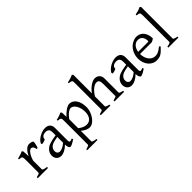

<svg xmlns="http://www.w3.org/2000/svg" viewBox="78 -1743 2963 2963"><g transform="rotate(-45 1559.5 -261.5)"><path d="M376 -450.7Q380.4 -447.8 380.1 -433.6Q379.9 -419.4 376.2 -400.9Q372.6 -382.3 366.7 -362.8Q360.8 -343.3 355 -330.1H334Q331.1 -349.6 325.7 -363.3Q320.3 -377 313.2 -385Q306.2 -393.1 297.6 -396.7Q289.1 -400.4 279.8 -400.4Q269 -400.4 254.6 -391.4Q240.2 -382.3 225.1 -363Q210 -343.8 195.1 -313.7Q180.2 -283.7 168.5 -242.2V-50.8Q168.5 -43.5 186.8 -35.6Q205.1 -27.8 251 -21V0H26.9V-21Q59.1 -28.3 77.1 -35.4Q95.2 -42.5 95.2 -50.8V-335Q95.2 -351.1 94.2 -362.1Q93.3 -373 91.8 -379.9Q90.3 -386.7 88.1 -390.6Q85.9 -394.5 84 -397Q80.6 -400.4 76.4 -402.6Q72.3 -404.8 65.7 -406.2Q59.1 -407.7 49.8 -408.4Q40.5 -409.2 26.9 -410.2V-429.7Q58.6 -438 89.1 -446.5Q119.6 -455.1 144 -468.8L161.1 -451.7L167.5 -340.8Q180.7 -367.7 196 -391.1Q211.4 -414.6 229 -431.9Q246.6 -449.2 265.9 -459Q285.2 -468.8 306.2 -468.8Q321.8 -468.8 339.8 -464.8Q357.9 -460.9 376 -450.7Z M558.1 -48.8Q587.4 -48.8 620.4 -63.7Q653.3 -78.6 690.4 -110.8V-237.3Q649.4 -230.5 622.8 -224.1Q596.2 -217.8 579.1 -211.2Q562 -204.6 551.8 -197.3Q541.5 -189.9 533.7 -181.6Q521 -168.5 513.2 -151.6Q505.4 -134.8 505.4 -111.8Q505.4 -92.3 511.2 -80.1Q517.1 -67.9 525.4 -60.8Q533.7 -53.7 542.7 -51.3Q551.8 -48.8 558.1 -48.8ZM838.4 -40Q796.9 -11.2 769.8 1.7Q742.7 14.6 729 14.6Q712.9 14.6 702.1 -7.8Q691.4 -30.3 690.4 -69.8Q668.5 -47.9 646.5 -31.7Q624.5 -15.6 603.5 -5.4Q582.5 4.9 563.7 9.8Q544.9 14.6 529.3 14.6Q511.7 14.6 493.2 8.8Q474.6 2.9 459.7 -9.8Q444.8 -22.5 435.1 -42.5Q425.3 -62.5 425.3 -90.8Q425.3 -127.9 438.2 -152.8Q451.2 -177.7 469.2 -195.8Q481 -207.5 495.8 -218Q510.7 -228.5 535.4 -238.3Q560.1 -248 597.2 -256.8Q634.3 -265.6 690.4 -273.9V-342.8Q690.4 -359.4 686.5 -373.8Q682.6 -388.2 673.3 -398.7Q664.1 -409.2 648.2 -414.8Q632.3 -420.4 608.4 -419.9Q592.8 -419.4 577.6 -414.6Q562.5 -409.7 551.3 -400.9Q540 -392.1 533.7 -380.1Q527.3 -368.2 528.8 -353.5Q529.3 -349.1 518.8 -343.5Q508.3 -337.9 493.9 -333.5Q479.5 -329.1 465.6 -326.7Q451.7 -324.2 445.8 -325.7L439 -344.7Q450.2 -369.1 473.1 -391.6Q496.1 -414.1 525.6 -431.2Q555.2 -448.2 588.1 -458.5Q621.1 -468.8 651.9 -468.8Q705.6 -468.8 734.6 -440.7Q763.7 -412.6 763.7 -362.3V-86.9Q763.7 -66.4 769 -57.6Q774.4 -48.8 783.2 -48.8Q790 -48.8 800.8 -51.3Q811.5 -53.7 831.1 -62Z M1270 -208Q1270 -250.5 1260 -287.1Q1250 -323.7 1233.4 -350.6Q1216.8 -377.4 1194.8 -392.6Q1172.9 -407.7 1149.4 -407.7Q1140.6 -407.7 1126.5 -402.3Q1112.3 -397 1094.2 -384.3Q1076.2 -371.6 1055.7 -350.3Q1035.2 -329.1 1013.7 -297.9V-104Q1035.6 -87.4 1054.4 -76.7Q1073.2 -65.9 1089.6 -59.8Q1106 -53.7 1120.6 -51.3Q1135.3 -48.8 1148.4 -48.8Q1174.8 -48.8 1197 -59.1Q1219.2 -69.3 1235.4 -89.4Q1251.5 -109.4 1260.7 -139.2Q1270 -168.9 1270 -208ZM1335.9 -240.2Q1335.9 -211.9 1328.6 -182.1Q1321.3 -152.3 1308.6 -124Q1295.9 -95.7 1278.3 -70.3Q1260.7 -44.9 1240 -26.1Q1219.2 -7.3 1196.3 3.7Q1173.3 14.6 1149.4 14.6Q1120.6 14.6 1084.5 -1.5Q1048.3 -17.6 1013.7 -47.9V183.1Q1013.7 190.9 1032 198.7Q1050.3 206.5 1096.2 213.4V234.4H872.1V213.4Q904.3 205.6 922.4 198.5Q940.4 191.4 940.4 183.1V-347.2Q940.4 -365.2 938.5 -377Q936.5 -388.7 929.4 -395.8Q922.4 -402.8 908.9 -406Q895.5 -409.2 872.1 -410.2V-429.7Q888.7 -433.1 903.8 -437.3Q918.9 -441.4 933.1 -446Q947.3 -450.7 961.2 -456.3Q975.1 -461.9 989.3 -468.8L1006.3 -451.7L1010.7 -355Q1035.2 -384.3 1059.8 -405.8Q1084.5 -427.2 1106.9 -441.2Q1129.4 -455.1 1148.7 -461.9Q1168 -468.8 1182.1 -468.8Q1215.3 -468.8 1243.7 -453.1Q1272 -437.5 1292.5 -408Q1313 -378.4 1324.5 -335.9Q1335.9 -293.5 1335.9 -240.2Z M1702.1 0V-21Q1737.3 -30.3 1753.9 -37.1Q1770.5 -43.9 1770.5 -50.8V-309.1Q1770.5 -338.9 1766.8 -357.4Q1763.2 -376 1755.4 -386.7Q1747.6 -397.5 1735.8 -401.4Q1724.1 -405.3 1708 -405.3Q1690.9 -405.3 1671.1 -396.5Q1651.4 -387.7 1629.9 -370.6Q1608.4 -353.5 1586.4 -327.9Q1564.5 -302.2 1543.5 -268.1V-50.8Q1543.5 -43.5 1561.8 -35.6Q1580.1 -27.8 1611.8 -21V0H1401.9V-21Q1434.1 -29.3 1452.1 -35.9Q1470.2 -42.5 1470.2 -50.8V-633.8Q1470.2 -654.3 1468.5 -665.8Q1466.8 -677.2 1459.7 -683.6Q1452.6 -689.9 1439 -692.6Q1425.3 -695.3 1401.9 -698.2V-717.8Q1422.4 -721.7 1439.2 -725.6Q1456.1 -729.5 1470.5 -734.1Q1484.9 -738.8 1498 -744.1Q1511.2 -749.5 1525.4 -756.8L1543.5 -740.2V-334Q1564.5 -365.2 1590.1 -390.1Q1615.7 -415 1641.6 -432.6Q1667.5 -450.2 1692.1 -459.5Q1716.8 -468.8 1735.8 -468.8Q1756.8 -468.8 1776.4 -462.4Q1795.9 -456.1 1810.8 -442.9Q1825.7 -429.7 1834.7 -409.4Q1843.8 -389.2 1843.8 -361.8V-50.8Q1843.8 -43.9 1858.6 -37.4Q1873.5 -30.8 1912.1 -21V0Z M2098.6 -48.8Q2127.9 -48.8 2160.9 -63.7Q2193.8 -78.6 2231 -110.8V-237.3Q2189.9 -230.5 2163.3 -224.1Q2136.7 -217.8 2119.6 -211.2Q2102.5 -204.6 2092.3 -197.3Q2082 -189.9 2074.2 -181.6Q2061.5 -168.5 2053.7 -151.6Q2045.9 -134.8 2045.9 -111.8Q2045.9 -92.3 2051.8 -80.1Q2057.6 -67.9 2065.9 -60.8Q2074.2 -53.7 2083.3 -51.3Q2092.3 -48.8 2098.6 -48.8ZM2378.9 -40Q2337.4 -11.2 2310.3 1.7Q2283.2 14.6 2269.5 14.6Q2253.4 14.6 2242.7 -7.8Q2231.9 -30.3 2231 -69.8Q2209 -47.9 2187 -31.7Q2165 -15.6 2144 -5.4Q2123 4.9 2104.2 9.8Q2085.4 14.6 2069.8 14.6Q2052.2 14.6 2033.7 8.8Q2015.1 2.9 2000.2 -9.8Q1985.4 -22.5 1975.6 -42.5Q1965.8 -62.5 1965.8 -90.8Q1965.8 -127.9 1978.8 -152.8Q1991.7 -177.7 2009.8 -195.8Q2021.5 -207.5 2036.4 -218Q2051.3 -228.5 2075.9 -238.3Q2100.6 -248 2137.7 -256.8Q2174.8 -265.6 2231 -273.9V-342.8Q2231 -359.4 2227.1 -373.8Q2223.1 -388.2 2213.9 -398.7Q2204.6 -409.2 2188.7 -414.8Q2172.9 -420.4 2148.9 -419.9Q2133.3 -419.4 2118.2 -414.6Q2103 -409.7 2091.8 -400.9Q2080.6 -392.1 2074.2 -380.1Q2067.9 -368.2 2069.3 -353.5Q2069.8 -349.1 2059.3 -343.5Q2048.8 -337.9 2034.4 -333.5Q2020 -329.1 2006.1 -326.7Q1992.2 -324.2 1986.3 -325.7L1979.5 -344.7Q1990.7 -369.1 2013.7 -391.6Q2036.6 -414.1 2066.2 -431.2Q2095.7 -448.2 2128.7 -458.5Q2161.6 -468.8 2192.4 -468.8Q2246.1 -468.8 2275.1 -440.7Q2304.2 -412.6 2304.2 -362.3V-86.9Q2304.2 -66.4 2309.6 -57.6Q2314.9 -48.8 2323.7 -48.8Q2330.6 -48.8 2341.3 -51.3Q2352.1 -53.7 2371.6 -62Z M2627.9 -417.5Q2602.5 -417.5 2581.3 -407.7Q2560.1 -397.9 2543.7 -380.1Q2527.3 -362.3 2516.4 -337.6Q2505.4 -313 2501 -283.2H2710Q2721.2 -283.2 2724.9 -286.9Q2728.5 -290.5 2728.5 -300.8Q2728.5 -314 2724.9 -333.7Q2721.2 -353.5 2710.2 -372.3Q2699.2 -391.1 2679.4 -404.3Q2659.7 -417.5 2627.9 -417.5ZM2808.6 -272Q2799.8 -262.2 2785.2 -253.9Q2770.5 -245.6 2754.9 -239.3H2498Q2498.5 -201.2 2508.5 -166.7Q2518.6 -132.3 2537.4 -106.2Q2556.2 -80.1 2582.8 -64.5Q2609.4 -48.8 2642.6 -48.8Q2657.7 -48.8 2672.1 -50.8Q2686.5 -52.7 2703.1 -59.6Q2719.7 -66.4 2740 -79.6Q2760.3 -92.8 2787.6 -115.2Q2793.9 -111.8 2798.6 -105.5Q2803.2 -99.1 2805.7 -95.2Q2772.9 -59.6 2748.3 -37.8Q2723.6 -16.1 2701.9 -4.4Q2680.2 7.3 2658.9 11Q2637.7 14.6 2612.8 14.6Q2575.2 14.6 2541.3 -1.5Q2507.3 -17.6 2481.4 -47.1Q2455.6 -76.7 2440.2 -118.4Q2424.8 -160.2 2424.8 -211.9Q2424.8 -244.6 2432.1 -276.4Q2439.5 -308.1 2453.4 -336.4Q2467.3 -364.7 2487.3 -388.7Q2507.3 -412.6 2532.7 -430.2Q2543.5 -437.5 2556.9 -444.6Q2570.3 -451.7 2585 -457Q2599.6 -462.4 2614 -465.6Q2628.4 -468.8 2641.6 -468.8Q2673.3 -468.8 2698.2 -460Q2723.1 -451.2 2741.7 -436.3Q2760.3 -421.4 2772.9 -401.6Q2785.6 -381.8 2793.7 -359.9Q2801.8 -337.9 2805.2 -315.2Q2808.6 -292.5 2808.6 -272Z M2877 0V-21Q2897.9 -24.4 2912.1 -28.1Q2926.3 -31.7 2934.6 -35.4Q2942.9 -39.1 2946.5 -43Q2950.2 -46.9 2950.2 -50.8V-632.8Q2950.2 -654.8 2947.3 -667Q2944.3 -679.2 2936.5 -685.3Q2928.7 -691.4 2915.5 -693.6Q2902.3 -695.8 2881.8 -698.2V-717.8Q2917 -724.6 2946.3 -732.9Q2975.6 -741.2 3005.9 -756.8L3023.4 -740.2V-50.8Q3023.4 -43.5 3040 -35.6Q3056.6 -27.8 3096.7 -21V0Z"/></g></svg>

Font: Gentium Plus Viet
Style: Regular
Weight: 400
Designer: J. Victor Gaultney, Annie Olsen, Iska Routamaa, Becca Hirsbrunner
Foundry: SIL International
Version: Version 5.000